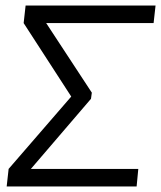

<svg xmlns="http://www.w3.org/2000/svg" viewBox="-20 -670 579 690"><path d="M4 0 11 -63 236 -323 65 -587 72 -650H539L532 -587H146L310 -337L307 -315L91 -63H477L471 0Z"/></svg>

Font: Zilla Slab Regular
Style: Italic
Weight: 400
Italic angle: -6°
Designer: Typotheque.com
Foundry: Typotheque type foundry
Version: Version 1.1; 2017; ttfautohint (v1.6)